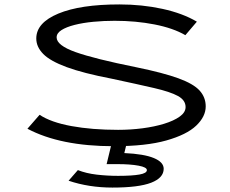

<svg xmlns="http://www.w3.org/2000/svg" viewBox="-20 -651 1040 868"><path d="M494 10Q253 10 104 -69L159 -132Q210 -98 303 -81Q396 -64 514 -64Q570 -64 624 -71Q678 -78 722 -91.5Q766 -105 792.5 -124Q819 -143 819 -167Q819 -198 784.5 -217Q750 -236 676.5 -253Q603 -270 486 -295Q356 -320 281.5 -347.5Q207 -375 175.5 -407Q144 -439 144 -477Q144 -548 243.5 -589.5Q343 -631 520 -631Q622 -631 714 -611Q806 -591 870 -553L818 -492Q763 -524 678.5 -540.5Q594 -557 498 -557Q449 -557 402 -552.5Q355 -548 317.5 -538.5Q280 -529 258 -515Q236 -501 236 -482Q236 -446 321.5 -415.5Q407 -385 596 -347Q718 -322 786.5 -297Q855 -272 882.5 -241.5Q910 -211 910 -170Q910 -124 867 -83Q824 -42 732 -16Q640 10 494 10ZM488 197Q382 197 290 166L332 118Q370 133 417.5 138.5Q465 144 514 144Q577 144 610.5 138Q644 132 644 118Q644 105 606.5 98Q569 91 512 91H462L484 0H552L542 41Q631 45 675.5 63.5Q720 82 720 112Q720 153 663.5 175Q607 197 488 197Z"/></svg>

Font: Inconsolata UltraExpanded Thin
Style: Regular
Weight: 100
Width: 9
Monospace: yes
Designer: Raph Levien, Cyreal, Brenton Simpson
Foundry: Raph Levien, Cyreal, Google
Version: Version 3.100; ttfautohint (v1.8.4.7-5d5b)